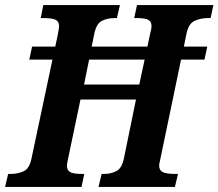

<svg xmlns="http://www.w3.org/2000/svg" viewBox="-41 -734 858 754"><path d="M-21 0 -9 -51H2Q29 -51 52 -61.5Q75 -72 83 -113L165 -500H74L85 -551H176L185 -593Q188 -608 189.5 -617.5Q191 -627 191 -632Q191 -649 178 -656Q165 -663 130 -663H119L129 -714H430L418 -663H408Q381 -663 359 -652Q337 -641 329 -600L319 -551H538L548 -599Q551 -609 552.5 -617.5Q554 -626 554 -632Q554 -649 541.5 -656Q529 -663 497 -663H486L497 -714H797L786 -663H775Q747 -663 723 -652Q699 -641 691 -600L681 -551H773L762 -500H670L590 -116Q588 -106 586 -97.5Q584 -89 584 -83Q584 -66 597.5 -58.5Q611 -51 646 -51H658L646 0H346L358 -51H369Q394 -51 416 -62Q438 -73 446 -114L493 -343H275L227 -114Q225 -105 223.5 -97Q222 -89 222 -83Q222 -65 235 -58Q248 -51 279 -51H290L279 0ZM289 -402H506L527 -500H309Z"/></svg>

Font: Noto Serif Condensed
Style: Bold Italic
Weight: 700
Width: 3
Italic angle: -12°
Designer: Monotype Design Team
Foundry: Monotype Imaging Inc.
Version: Version 2.014